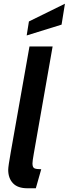

<svg xmlns="http://www.w3.org/2000/svg" viewBox="-20 -999 368 1029"><path d="M24 -89Q24 -107 38 -185L138 -750H262L161 -175Q154 -136 154 -123Q154 -102 164.5 -97Q175 -92 201 -92L172 10H127Q75 10 49.5 -17Q24 -44 24 -89ZM135 -884 328 -979 310 -867 123 -809Z"/></svg>

Font: Cabin
Style: Bold Italic
Weight: 700
Italic angle: -7°
Designer: Pablo Impallari
Foundry: Pablo Impallari. http://www.impallari.com Igino Marini. http://www.ikern.com
Version: Version 2.200